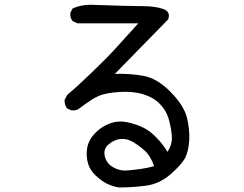

<svg xmlns="http://www.w3.org/2000/svg" viewBox="-20 -742 1040 817"><path d="M486.3 55.7Q460.9 51.8 437 40.5Q413.1 29.3 388.2 5.9Q363.3 -17.6 355.5 -43.5Q347.7 -69.3 349.1 -96.2Q350.6 -123 361.8 -144.5Q373 -166 397 -187Q420.9 -208 453.6 -218.8Q486.3 -229.5 522.5 -221.7Q558.6 -213.9 588.4 -199.7Q618.2 -185.5 647 -155.3Q675.8 -125 692.4 -95.7Q714.8 -128.9 710.9 -167.5Q707 -206.1 696.8 -239.3Q686.5 -272.5 660.2 -299.8Q633.8 -327.1 589.8 -340.8Q545.9 -354.5 487.8 -350.6Q429.7 -346.7 400.4 -334Q371.1 -321.3 318.4 -281.2Q305.7 -270.5 283.2 -272.5L264.6 -281.2Q253.9 -296.9 254.9 -317.4L266.6 -338.9Q301.8 -367.2 370.6 -433.6Q439.5 -500 475.1 -539.6Q510.7 -579.1 568.4 -642.6H309.6L289.1 -652.3Q277.3 -666 279.3 -687.5L289.1 -706.1Q324.2 -721.7 365.2 -721.7Q534.2 -715.8 586.9 -715.8Q639.6 -715.8 673.8 -704.1Q708 -692.4 695.3 -659.2L468.8 -427.7Q534.2 -429.7 591.8 -418.9Q649.4 -408.2 706.1 -350.6Q762.7 -293 775.4 -241.2Q788.1 -189.5 785.2 -144.5Q782.2 -99.6 768.6 -71.8Q754.9 -43.9 707.5 -2Q660.2 40 602.5 47.9Q544.9 55.7 486.3 55.7ZM635.7 -35.2Q620.1 -80.1 594.2 -102.5Q568.4 -125 543.5 -139.2Q518.6 -153.3 492.2 -150.4Q465.8 -147.5 442.4 -127.9Q418.9 -108.4 425.8 -77.6Q432.6 -46.9 461.4 -30.3Q490.2 -13.7 521.5 -16.6Q552.7 -19.5 581.1 -23.4Q609.4 -27.3 635.7 -35.2Z"/></svg>

Font: JasonHandwriting2
Style: Regular
Weight: 400
Version: Version 1.05.10